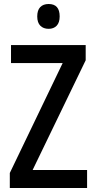

<svg xmlns="http://www.w3.org/2000/svg" viewBox="-20 -939 480 959"><path d="M415 0H29V-75L293 -624H35V-714H408V-638L143 -90H415ZM223 -919Q278 -919 278 -857Q278 -826 263 -810.5Q248 -795 223 -795Q197 -795 181.5 -810.5Q166 -826 166 -857Q166 -888 181 -903.5Q196 -919 223 -919Z"/></svg>

Font: Noto Sans Lao Condensed Medium
Style: Regular
Weight: 500
Width: 3
Designer: Monotype Design Team
Foundry: Monotype Imaging Inc.
Version: Version 2.003; ttfautohint (v1.8.4.7-5d5b)